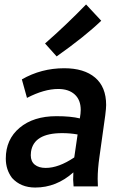

<svg xmlns="http://www.w3.org/2000/svg" viewBox="-20 -836 560 861"><path d="M138 5Q233 5 309 -63L308 -30L310 0H419L418 -34Q418 -78 426 -133L452 -319Q456 -351 456 -365Q456 -446 406.5 -488Q357 -530 268 -530Q165 -530 78 -480L101 -397Q178 -437 241 -437Q288 -437 315 -412.5Q342 -388 342 -343Q342 -328 338 -305Q298 -315 233 -315Q130 -315 68 -263Q6 -211 6 -125Q6 -75 34 -38Q73 5 138 5ZM185 -83Q154 -83 136 -97.5Q118 -112 118 -140L119 -155Q131 -239 259 -239Q295 -239 328 -233L313 -130Q243 -83 185 -83ZM234 -583Q360 -672 434 -743L366 -816Q278 -725 182 -641Z"/></svg>

Font: Brisa Sans Medium
Style: Italic
Weight: 600
Italic angle: -8°
Designer: Dalton Maag Ltd
Foundry: Dalton Maag Ltd
Version: Version 1.101;July 10, 2019;FontCreator 11.5.0.2425 64-bit